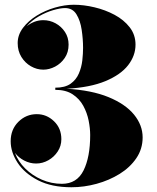

<svg xmlns="http://www.w3.org/2000/svg" viewBox="-20 -779 660 809"><path d="M581 -200Q581 -151.5 554.5 -112.5Q528 -73.5 484 -46.2Q440 -19 387 -4.5Q334 10 281 10Q197.5 10 140.5 -19.2Q83.5 -48.5 54.2 -93.2Q25 -138 25 -184Q25 -233.5 57.5 -265.8Q90 -298 135 -298Q176.5 -298 207.5 -268.2Q238.5 -238.5 238.5 -192.5Q238.5 -164 223.2 -140.8Q208 -117.5 183.8 -103.8Q159.5 -90 132 -90Q106 -90 82 -102.5Q58 -115 43 -135Q56.5 -98.5 86.2 -69Q116 -39.5 156.2 -22Q196.5 -4.5 241 -4.5Q304 -4.5 332 -60.8Q360 -117 360 -210Q360 -238 353.5 -270.8Q347 -303.5 331 -333Q315 -362.5 286.2 -381.5Q257.5 -400.5 213 -400.5V-409.5Q254 -409.5 277.5 -426.2Q301 -443 312.2 -469.2Q323.5 -495.5 326.8 -524.2Q330 -553 330 -577Q330 -614 324.2 -653Q318.5 -692 302.2 -718.5Q286 -745 254 -745Q234 -745 204 -736.2Q174 -727.5 143.8 -710.2Q113.5 -693 92 -668Q124.5 -694 162.5 -694Q190 -694 214.2 -680.8Q238.5 -667.5 253.8 -644.2Q269 -621 269 -591Q269 -558.5 252.8 -534.8Q236.5 -511 212 -498.2Q187.5 -485.5 162.5 -485.5Q135 -485.5 110.2 -499.8Q85.5 -514 70 -539.2Q54.5 -564.5 54.5 -597.5Q54.5 -632 76.8 -661.5Q99 -691 134.5 -713Q170 -735 211.5 -747Q253 -759 291 -759Q333 -759 378.2 -748.2Q423.5 -737.5 462.8 -716.5Q502 -695.5 526.5 -664Q551 -632.5 551 -591Q551 -544.5 519.8 -504.2Q488.5 -464 424.2 -437.2Q360 -410.5 261 -405Q366 -399 437.2 -369.8Q508.5 -340.5 544.8 -296Q581 -251.5 581 -200Z"/></svg>

Font: Bodoni* 24pt Fatface
Style: Regular
Weight: 900
Version: Version 2.3